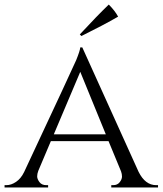

<svg xmlns="http://www.w3.org/2000/svg" viewBox="-25 -822 713 842"><path d="M332 -664 325 -671Q401 -753 452 -802Q479 -775 493 -749Q429 -712 332 -664ZM660 -10H668V0H463V-10H471Q490 -10 500 -23Q510 -36 510 -47.5Q510 -59 506 -70L451 -203H198L143 -73Q138 -60 138 -48.5Q138 -37 148 -23.5Q158 -10 178 -10H186V0H-5V-10H3Q24 -10 45.5 -24.5Q67 -39 81 -68Q300 -536 309 -558Q326 -600 327 -614H336L583 -68Q612 -10 660 -10ZM211 -233H439L327 -507Z"/></svg>

Font: Cinzel
Style: Regular
Weight: 400
Designer: Natanael Gama
Version: Version 1.001;PS 001.001;hotconv 1.0.56;makeotf.lib2.0.21325